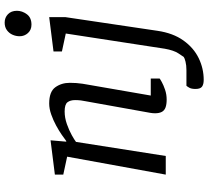

<svg xmlns="http://www.w3.org/2000/svg" viewBox="-56 -694 916 845"><g transform="rotate(-90 402.5 -271.0)"><path d="M387 4Q366 4 352.5 -1Q339 -6 333 -17.5Q327 -29 327 -47Q327 -52 327.5 -58Q328 -64 329 -69L380 -353Q382 -361 383.5 -373.5Q385 -386 385 -399Q385 -420 375.5 -432.5Q366 -445 335 -445Q307 -445 279 -435Q251 -425 230.5 -413.5Q210 -402 201 -395L139 0H57L136 -434L57 -451V-488L208 -507L202 -438H205Q214 -445 232 -457.5Q250 -470 273 -482.5Q296 -495 321.5 -504Q347 -513 370 -513Q422 -513 441.5 -486Q461 -459 461 -422Q461 -408 460 -393.5Q459 -379 457 -366.5Q455 -354 453 -343L405 -66H480V-27Q478 -25 464.5 -17.5Q451 -10 430.5 -3Q410 4 387 4ZM474 167Q454 167 444 159.5Q434 152 434 131Q434 113 439.5 103.5Q445 94 448 91H517Q538 91 554 87Q570 83 575 79Q578 75 591 55Q604 35 611 -4L678 -440L599 -457V-494L750 -513V-441L690 -37Q680 32 647.5 77.5Q615 123 569.5 145Q524 167 474 167ZM717 -591Q694 -591 680 -606.5Q666 -622 666 -643Q666 -659 672.5 -674Q679 -689 692.5 -699Q706 -709 726 -709Q748 -709 763 -694.5Q778 -680 778 -655Q778 -632 763 -611.5Q748 -591 717 -591Z"/></g></svg>

Font: Faustina
Style: Italic
Weight: 400
Italic angle: -8°
Designer: Alfonso Garcia
Foundry: http://www.omnibus-type.com
Version: Version 1.200